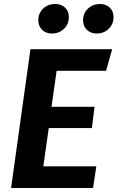

<svg xmlns="http://www.w3.org/2000/svg" viewBox="-20 -937 586 957"><path d="M238.8 -770Q208.5 -770 189.7 -788.6Q170.9 -807.1 170.9 -835.9Q170.9 -871.1 194.8 -894Q218.8 -917 254.9 -917Q285.6 -917 304.4 -898.9Q323.2 -880.9 323.2 -852.1Q323.2 -816.9 299.1 -793.5Q274.9 -770 238.8 -770ZM461.9 -770Q431.6 -770 412.8 -788.6Q394 -807.1 394 -835.9Q394 -870.6 418.2 -893.8Q442.4 -917 478 -917Q508.8 -917 527.3 -898.9Q545.9 -880.9 545.9 -852.1Q545.9 -816.9 522 -793.5Q498 -770 461.9 -770ZM539.1 -691.9 508.8 -584H262.2L236.8 -404.8H451.2L438 -298.8H223.1L195.8 -107.9H460L443.8 0H35.2L131.8 -691.9Z"/></svg>

Font: FiraGO SemiBold
Style: Italic
Weight: 600
Italic angle: -8°
Designer: bBox Type GmbH
Foundry: bBox Type GmbH
Version: Version 1.001;PS 001.001;hotconv 1.0.88;makeotf.lib2.5.64775